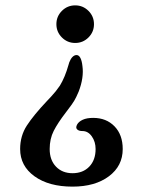

<svg xmlns="http://www.w3.org/2000/svg" viewBox="-20 -553 582 715"><path d="M55 2Q55 -47 80 -85.5Q105 -124 155 -177L171 -194Q188 -212 203 -234Q222 -265 235 -311L238 -321Q243 -334 250 -341Q257 -348 265 -348Q274 -348 279.5 -337Q285 -326 287 -307Q290 -286 286.5 -262Q283 -238 273 -212Q271 -207 268.5 -202Q266 -197 264 -192Q258 -179 247 -163.5Q236 -148 225 -134Q195 -95 180 -65.5Q165 -36 165 2Q165 43 188.5 67.5Q212 92 250 92Q289 92 312.5 67.5Q336 43 336 2Q336 -25 322 -45Q308 -65 287 -65Q276 -65 270 -69Q264 -73 264 -79Q264 -83 267 -89Q273 -100 288 -107Q303 -114 327 -114Q376 -114 406.5 -82.5Q437 -51 437 2Q437 65 385.5 103.5Q334 142 250 142Q162 142 108.5 103.5Q55 65 55 2ZM190 -463Q190 -492 210.5 -512.5Q231 -533 260 -533Q289 -533 309.5 -512.5Q330 -492 330 -463Q330 -434 309.5 -413.5Q289 -393 260 -393Q231 -393 210.5 -413.5Q190 -434 190 -463Z"/></svg>

Font: Raigarh
Style: Regular
Weight: 400
Designer: jaikishan Patel
Foundry: MagicType
Version: Version 1.000;FEAKit 1.0